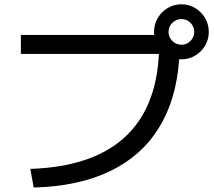

<svg xmlns="http://www.w3.org/2000/svg" viewBox="-20 -838 978 876"><path d="M705.1 -591.8H75.2V-678.7H683.6L682.6 -692.4Q682.6 -726.6 699.5 -755.4Q716.3 -784.2 744.9 -801.3Q773.4 -818.4 807.6 -818.4Q841.8 -818.4 870.4 -801.3Q898.9 -784.2 915.8 -755.4Q932.6 -726.6 932.6 -692.4Q932.6 -658.7 915.8 -629.9Q898.9 -601.1 870.4 -584.2Q841.8 -567.4 807.6 -567.4L797.4 -567.9Q784.7 -383.3 704.8 -254.4Q625 -125.5 481.2 -56.6Q337.4 12.2 133.8 17.6L118.2 -67.4Q397.9 -76.7 545.2 -208.3Q692.4 -339.8 705.1 -591.8ZM866.2 -692.4Q866.2 -716.8 849.1 -733.9Q832 -751 807.6 -751Q783.7 -751 766.4 -733.9Q749 -716.8 749 -692.4Q749 -672.4 761.2 -656.7Q773.4 -641.1 792.5 -635.7H799.8V-634.3L807.6 -633.8Q832 -633.8 849.1 -651.1Q866.2 -668.5 866.2 -692.4Z"/></svg>

Font: Pretendard Medium
Style: Regular
Weight: 500
Designer: Base glyphs from Inter by Rasmus Andersson; Hangeul glyphs from Noto Sans CJK(Source Han Sans) by Jang Soo-young and Kan
Foundry: Kil Hyung-jin
Version: Version 1.309